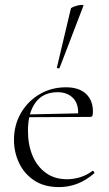

<svg xmlns="http://www.w3.org/2000/svg" viewBox="-20 -751 445 783"><path d="M221 12Q160 12 119 -15.5Q78 -43 57.5 -87Q37 -131 37 -180Q37 -241 65 -289.5Q93 -338 141 -366.5Q189 -395 249 -395Q302 -395 330.5 -368.5Q359 -342 359 -296Q359 -285 357 -279.5Q355 -274 347 -274H298Q303 -324 279.5 -349.5Q256 -375 215 -375Q156 -375 125 -333Q94 -291 94 -218Q94 -161 112.5 -116.5Q131 -72 167 -46Q203 -20 253 -20Q279 -20 306 -28Q333 -36 357 -54Q359 -56 362.5 -51.5Q366 -47 364 -44Q329 -14 293.5 -1Q258 12 221 12ZM81 -273 80 -284 310 -289V-274ZM223 -474Q222 -471 216.5 -472.5Q211 -474 212 -476L269 -716Q270 -719 278 -722.5Q286 -726 296.5 -728.5Q307 -731 314.5 -731Q322 -731 320 -727Z"/></svg>

Font: Cormorant Light Light
Style: Regular
Weight: 300
Version: Version 4.000